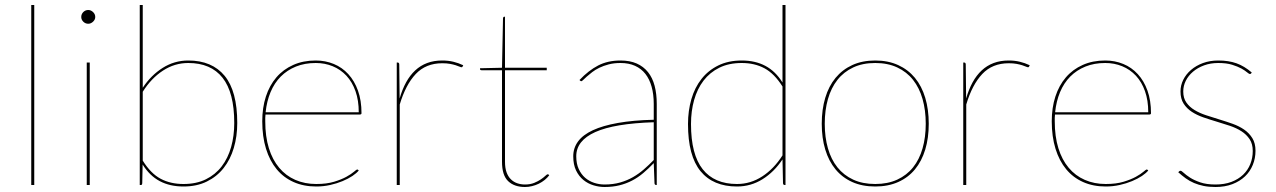

<svg xmlns="http://www.w3.org/2000/svg" viewBox="-20 -740 5104 768"><path d="M117 -720V0H105V-720Z M339 -490V0H327V-490ZM361 -672Q361 -661.5 352.2 -653.2Q343.5 -645 333 -645Q321.5 -645 313.2 -653.2Q305 -661.5 305 -672Q305 -683.5 313.2 -691.8Q321.5 -700 333 -700Q343.5 -700 352.2 -691.8Q361 -683.5 361 -672Z M539 0V-720H551V-389Q584 -439 630.8 -468.5Q677.5 -498 733 -498Q828 -498 878.5 -436.8Q929 -375.5 929 -248Q929 -194.5 915.2 -148.2Q901.5 -102 874.5 -67.8Q847.5 -33.5 807.2 -13.8Q767 6 714 6Q659.5 6 619 -15.5Q578.5 -37 550.5 -82L549 -7Q549 -4.5 548 -2.2Q547 0 543 0ZM733 -488Q678.5 -488 631.8 -457.5Q585 -427 551 -373V-97.5Q583 -46 622.5 -25Q662 -4 714 -4Q765.5 -4 803.5 -22.8Q841.5 -41.5 866.8 -74.5Q892 -107.5 904.5 -152Q917 -196.5 917 -248Q917 -370 870.2 -429Q823.5 -488 733 -488Z M1243 -498Q1281.5 -498 1315 -484.2Q1348.5 -470.5 1373.2 -443.5Q1398 -416.5 1412 -377.2Q1426 -338 1426 -287Q1426 -284.5 1424.2 -283.2Q1422.5 -282 1420 -282H1042Q1041 -275 1041 -268.5V-255Q1041 -194 1055.5 -147.2Q1070 -100.5 1096.8 -68.8Q1123.5 -37 1161.2 -20.5Q1199 -4 1245 -4Q1286.5 -4 1316.2 -13Q1346 -22 1365.8 -33Q1385.5 -44 1395.8 -53Q1406 -62 1409 -62Q1411 -62 1413 -60L1415 -58Q1406.5 -47.5 1389.8 -36.2Q1373 -25 1350.2 -15.5Q1327.5 -6 1300.5 0Q1273.5 6 1245 6Q1194.5 6 1154.5 -11.8Q1114.5 -29.5 1086.8 -63Q1059 -96.5 1044 -145Q1029 -193.5 1029 -255Q1029 -309 1043.5 -353.8Q1058 -398.5 1085.5 -430.5Q1113 -462.5 1152.8 -480.2Q1192.5 -498 1243 -498ZM1243 -488Q1199 -488 1163.8 -473.8Q1128.5 -459.5 1103 -433.8Q1077.5 -408 1062.2 -371.5Q1047 -335 1042.5 -291H1415Q1415 -338.5 1402 -375.2Q1389 -412 1365.8 -437Q1342.5 -462 1311 -475Q1279.5 -488 1243 -488Z M1567 0V-490H1570Q1577 -490 1577 -482L1578.5 -346Q1589 -382.5 1604.5 -410.8Q1620 -439 1641 -458.5Q1662 -478 1688.8 -488Q1715.5 -498 1749 -498Q1773 -498 1793.5 -493Q1814 -488 1833 -479L1831 -475Q1830 -473.5 1829.2 -472.2Q1828.5 -471 1826 -471Q1823.5 -471 1817.8 -473.5Q1812 -476 1802.8 -479Q1793.5 -482 1780.2 -484.5Q1767 -487 1749 -487Q1683.5 -487 1643 -444Q1602.5 -401 1579 -322V0Z M2080 8Q2037 8 2012.5 -15.5Q1988 -39 1988 -93V-459H1907Q1900 -459 1900 -464V-467L1988 -469L1992 -666Q1992 -668.5 1993.2 -670.8Q1994.5 -673 1997 -673H2000V-469H2167V-459H2000V-93Q2000 -68 2006.2 -50.8Q2012.5 -33.5 2023.5 -22.8Q2034.5 -12 2049 -7Q2063.5 -2 2080 -2Q2101 -2 2116.8 -8.5Q2132.5 -15 2143.5 -22.5Q2154.5 -30 2161.2 -36.5Q2168 -43 2171 -43Q2173 -43 2175 -41L2177 -39Q2169.5 -29 2158.8 -20.2Q2148 -11.5 2135.2 -5.2Q2122.5 1 2108.2 4.5Q2094 8 2080 8Z M2605 0Q2598 0 2598 -8L2595 -87.5Q2574 -65.5 2553 -47.8Q2532 -30 2508.5 -17.8Q2485 -5.5 2458 1.2Q2431 8 2398 8Q2376 8 2353.8 1.2Q2331.5 -5.5 2313.5 -20.2Q2295.5 -35 2284.2 -58.2Q2273 -81.5 2273 -115Q2273 -148 2292.2 -174.2Q2311.5 -200.5 2351.2 -219Q2391 -237.5 2451.5 -248.2Q2512 -259 2595 -261V-324Q2595 -362.5 2586.5 -393Q2578 -423.5 2561.5 -444.5Q2545 -465.5 2520 -476.8Q2495 -488 2462 -488Q2436 -488 2415 -482.5Q2394 -477 2377.5 -469Q2361 -461 2348.8 -451.5Q2336.5 -442 2327.5 -434Q2318.5 -426 2313 -420.5Q2307.5 -415 2305 -415Q2303 -415 2300 -418L2298 -420Q2334 -458 2372.5 -478Q2411 -498 2462 -498Q2499.5 -498 2526.8 -486Q2554 -474 2572 -451.5Q2590 -429 2598.5 -396.8Q2607 -364.5 2607 -324V0ZM2398 -2Q2432.5 -2 2460.5 -10Q2488.5 -18 2512 -31.5Q2535.5 -45 2555.8 -62.8Q2576 -80.5 2595 -100V-251Q2437.5 -246 2361.2 -211.8Q2285 -177.5 2285 -115Q2285 -85.5 2294.8 -64.2Q2304.5 -43 2320.2 -29.2Q2336 -15.5 2356.2 -8.8Q2376.5 -2 2398 -2Z M3119 0Q3112 0 3112 -8L3110 -102.5Q3077 -52.5 3030.2 -23.2Q2983.5 6 2928 6Q2832.5 6 2782.2 -55.2Q2732 -116.5 2732 -244Q2732 -297 2745.5 -343.5Q2759 -390 2786 -424.2Q2813 -458.5 2853.2 -478.2Q2893.5 -498 2947 -498Q3001 -498 3041.5 -476.5Q3082 -455 3110 -410V-720H3122V0ZM2928 -4Q2982.5 -4 3029.2 -34.5Q3076 -65 3110 -118.5V-394Q3077.5 -445.5 3038 -466.8Q2998.5 -488 2947 -488Q2895.5 -488 2857.5 -469.2Q2819.5 -450.5 2794.2 -417.5Q2769 -384.5 2756.5 -340Q2744 -295.5 2744 -244Q2744 -122 2790.8 -63Q2837.5 -4 2928 -4Z M3481 -498Q3532.5 -498 3572.5 -479.8Q3612.5 -461.5 3639.8 -428.5Q3667 -395.5 3681 -348.8Q3695 -302 3695 -245Q3695 -188 3681 -141.8Q3667 -95.5 3639.8 -62.5Q3612.5 -29.5 3572.5 -11.8Q3532.5 6 3481 6Q3429 6 3389.2 -11.8Q3349.5 -29.5 3322.2 -62.5Q3295 -95.5 3281 -141.8Q3267 -188 3267 -245Q3267 -302 3281 -348.8Q3295 -395.5 3322.2 -428.5Q3349.5 -461.5 3389.2 -479.8Q3429 -498 3481 -498ZM3481 -4Q3531 -4 3569 -21.5Q3607 -39 3632.2 -70.5Q3657.5 -102 3670.2 -146.5Q3683 -191 3683 -245Q3683 -299 3670.2 -343.8Q3657.5 -388.5 3632.2 -420.5Q3607 -452.5 3569 -470.2Q3531 -488 3481 -488Q3430.5 -488 3392.8 -470.2Q3355 -452.5 3329.8 -420.5Q3304.5 -388.5 3291.8 -343.8Q3279 -299 3279 -245Q3279 -191 3291.8 -146.5Q3304.5 -102 3329.8 -70.5Q3355 -39 3392.8 -21.5Q3430.5 -4 3481 -4Z M3833 0V-490H3836Q3843 -490 3843 -482L3844.5 -346Q3855 -382.5 3870.5 -410.8Q3886 -439 3907 -458.5Q3928 -478 3954.8 -488Q3981.5 -498 4015 -498Q4039 -498 4059.5 -493Q4080 -488 4099 -479L4097 -475Q4096 -473.5 4095.2 -472.2Q4094.5 -471 4092 -471Q4089.5 -471 4083.8 -473.5Q4078 -476 4068.8 -479Q4059.5 -482 4046.2 -484.5Q4033 -487 4015 -487Q3949.5 -487 3909 -444Q3868.5 -401 3845 -322V0Z M4401 -498Q4439.5 -498 4473 -484.2Q4506.5 -470.5 4531.2 -443.5Q4556 -416.5 4570 -377.2Q4584 -338 4584 -287Q4584 -284.5 4582.2 -283.2Q4580.5 -282 4578 -282H4200Q4199 -275 4199 -268.5V-255Q4199 -194 4213.5 -147.2Q4228 -100.5 4254.8 -68.8Q4281.5 -37 4319.2 -20.5Q4357 -4 4403 -4Q4444.5 -4 4474.2 -13Q4504 -22 4523.8 -33Q4543.5 -44 4553.8 -53Q4564 -62 4567 -62Q4569 -62 4571 -60L4573 -58Q4564.5 -47.5 4547.8 -36.2Q4531 -25 4508.2 -15.5Q4485.5 -6 4458.5 0Q4431.5 6 4403 6Q4352.5 6 4312.5 -11.8Q4272.5 -29.5 4244.8 -63Q4217 -96.5 4202 -145Q4187 -193.5 4187 -255Q4187 -309 4201.5 -353.8Q4216 -398.5 4243.5 -430.5Q4271 -462.5 4310.8 -480.2Q4350.5 -498 4401 -498ZM4401 -488Q4357 -488 4321.8 -473.8Q4286.5 -459.5 4261 -433.8Q4235.5 -408 4220.2 -371.5Q4205 -335 4200.5 -291H4573Q4573 -338.5 4560 -375.2Q4547 -412 4523.8 -437Q4500.5 -462 4469 -475Q4437.5 -488 4401 -488Z M4985 -447Q4983 -444 4980 -444Q4976 -444 4968.2 -450.8Q4960.5 -457.5 4945.8 -465.8Q4931 -474 4908.5 -481Q4886 -488 4853 -488Q4822 -488 4796.2 -478.5Q4770.5 -469 4752 -453.2Q4733.5 -437.5 4723.2 -417Q4713 -396.5 4713 -374Q4713 -347.5 4725.5 -329.8Q4738 -312 4758.2 -299.8Q4778.5 -287.5 4804.5 -279Q4830.5 -270.5 4857.5 -262.2Q4884.5 -254 4910.5 -244.8Q4936.5 -235.5 4956.8 -221.5Q4977 -207.5 4989.5 -187.2Q5002 -167 5002 -137Q5002 -107 4991.2 -80.5Q4980.5 -54 4960 -34.5Q4939.5 -15 4909.8 -3.5Q4880 8 4842 8Q4815.5 8 4794.8 3.8Q4774 -0.5 4756.2 -8Q4738.5 -15.5 4723.2 -26.5Q4708 -37.5 4693 -51L4696 -54Q4697.5 -55.5 4698.5 -56.2Q4699.5 -57 4702 -57Q4706 -57 4715 -48.5Q4724 -40 4740.2 -29.5Q4756.5 -19 4781.2 -10.5Q4806 -2 4842 -2Q4878 -2 4905.8 -12.5Q4933.5 -23 4952.5 -41.2Q4971.5 -59.5 4981.2 -83.8Q4991 -108 4991 -136Q4991 -164.5 4978.5 -183.2Q4966 -202 4945.8 -215Q4925.5 -228 4899.5 -236.8Q4873.5 -245.5 4846.5 -253.5Q4819.5 -261.5 4793.5 -270.5Q4767.5 -279.5 4747.2 -292.8Q4727 -306 4714.5 -325.5Q4702 -345 4702 -374Q4702 -398.5 4713 -420.8Q4724 -443 4744 -460.2Q4764 -477.5 4791.8 -487.8Q4819.5 -498 4853 -498Q4894.5 -498 4926 -486.8Q4957.5 -475.5 4987 -450Z"/></svg>

Font: Lato TR Hairline
Style: Regular
Weight: 250
Designer: Lukasz Dziedzic
Foundry: Lukasz Dziedzic
Version: Version 1.104 2013